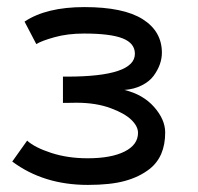

<svg xmlns="http://www.w3.org/2000/svg" viewBox="-20 -520 558 542"><path d="M14.6 -64 56.6 -123Q78.1 -103.5 124.5 -88.4Q170.9 -73.2 227.5 -73.2Q293.9 -73.2 331.8 -92.3Q369.6 -111.3 369.6 -145Q369.6 -163.6 350.6 -181.9Q331.5 -200.2 293 -214.4Q251.5 -230 195.8 -230Q189.5 -230 176.8 -229.7Q164.1 -229.5 157.7 -229.5V-303.7H166.5H168.9Q360.8 -303.7 360.8 -368.2Q360.8 -397.9 326.4 -411.6Q292 -425.3 217.3 -425.3Q170.9 -425.3 134 -415Q97.2 -404.8 82.5 -395.5L49.3 -459Q110.8 -500 218.3 -500Q328.6 -500 382.8 -465.8Q437 -431.6 437 -371.1Q437 -355 431.2 -338.4Q425.3 -321.8 413.6 -305.9Q401.9 -290 380.4 -279.1Q358.9 -268.1 331.1 -266.1Q383.8 -253.4 415 -218Q446.3 -182.6 446.3 -146Q446.3 -77.6 402.3 -43Q373.5 -20.5 332.8 -9.3Q292 2 228 2Q103 2 14.6 -64Z"/></svg>

Font: FantasqueSansM Nerd Font
Style: Regular
Weight: 400
Monospace: yes
Designer: Jany Belluz
Version: Version 1.8.0 ; ttfautohint (v1.8.2);Nerd Fonts 3.4.0